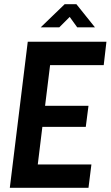

<svg xmlns="http://www.w3.org/2000/svg" viewBox="-20 -900 530 920"><path d="M404 0H27L113 -700H490L477 -588H220L196 -393H404L391 -292H183L161 -112H418ZM175 -769 290 -880H346L435 -769H350L314 -819L264 -769Z"/></svg>

Font: Kulim Park
Style: Bold Italic
Weight: 700
Italic angle: -8°
Designer: Noponies / Dale Sattler
Foundry: Noponies
Version: Version 1.000; ttfautohint (v1.8.3)